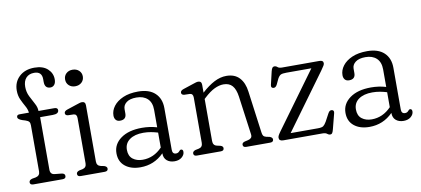

<svg xmlns="http://www.w3.org/2000/svg" viewBox="-68 -952 2630 1200"><g transform="rotate(-10 1247.0 -352.0)"><path d="M176 -73Q176 -43.5 203 -40.5L247.5 -36Q268 -33.5 268 -17Q268 0 246.5 0H62Q40.5 0 40.5 -16.5Q40.5 -31 60.5 -36.5L83.5 -40.5Q110.5 -46.5 110.5 -73.5V-367Q110.5 -382 104.5 -389.2Q98.5 -396.5 82 -402L62.5 -408Q34.5 -418 34.5 -431Q34.5 -446.5 52 -446.5H112Q109.5 -468.5 97 -490.2Q84.5 -512 72.8 -537.5Q61 -563 61 -595.5Q61 -649 97.2 -683.2Q133.5 -717.5 194 -717.5Q248 -717.5 277.5 -690.2Q307 -663 307 -624Q307 -601.5 297.2 -589.8Q287.5 -578 272 -578Q236 -578 236 -620V-637Q236 -686 187 -686Q154 -686 135.5 -665.8Q117 -645.5 117 -609Q117 -576 131 -547.8Q145 -519.5 158.8 -494.8Q172.5 -470 172.5 -447V-446.5H272.5Q294.5 -446.5 294.5 -430.5Q294.5 -406.5 256 -406.5H176ZM426 -558.5Q402 -558.5 386.2 -573.2Q370.5 -588 370.5 -611Q370.5 -634 386.2 -648.8Q402 -663.5 426 -663.5Q451 -663.5 467 -648.8Q483 -634 483 -611.5Q483 -588.5 467 -573.5Q451 -558.5 426 -558.5ZM471 -429.5V-73Q471 -46.5 495.5 -40.5L517.5 -36Q535.5 -30 535.5 -17Q535.5 0 514 0H362Q341 0 341 -17Q341 -30 359 -36L381 -40.5Q405.5 -46.5 405.5 -73V-360.5Q405.5 -385 386 -387L349 -388Q332 -390.5 332 -404Q332 -417.5 352 -424L412.5 -444Q425 -448 433.5 -450.8Q442 -453.5 449 -453.5Q471 -453.5 471 -429.5Z M606.5 -101Q606.5 -158.5 656.2 -194.5Q706 -230.5 790.5 -230.5Q840 -230.5 885.5 -217V-328Q885.5 -374.5 859.8 -398.8Q834 -423 789.5 -423Q747.5 -423 726 -406.2Q704.5 -389.5 704.5 -365V-336.5Q704.5 -298 665 -298Q647 -298 638 -308.8Q629 -319.5 629 -336.5Q629 -368 650 -395.8Q671 -423.5 710.5 -440.8Q750 -458 806 -458Q876 -458 913.2 -423Q950.5 -388 950.5 -327.5V-63Q950.5 -35.5 973.5 -35.5Q987 -35.5 995 -45.5Q997.5 -48.5 1000.5 -51.2Q1003.5 -54 1007.5 -54Q1020.5 -54 1020.5 -38Q1020.5 -19.5 1003 -4.2Q985.5 11 956.5 11Q926.5 11 907.8 -5Q889 -21 889 -50.5V-51.5Q827.5 11 740 11Q680 11 643.2 -18.5Q606.5 -48 606.5 -101ZM674.5 -111Q674.5 -71.5 699.5 -52.2Q724.5 -33 762 -33Q832.5 -33 885.5 -88.5V-183.5Q864.5 -190 841.8 -194.2Q819 -198.5 793.5 -198.5Q739 -198.5 706.8 -175.5Q674.5 -152.5 674.5 -111Z M1208.5 -429.5V-380Q1250.5 -418.5 1289.2 -438.5Q1328 -458.5 1366 -458.5Q1419.5 -458.5 1449.2 -426.2Q1479 -394 1486 -337L1521.5 -73Q1523 -58.5 1528.2 -51Q1533.5 -43.5 1546 -40.5L1567.5 -36Q1585.5 -29.5 1585.5 -17Q1585.5 0 1564.5 0H1412.5Q1392 0 1392 -17Q1392 -29.5 1409 -34.5L1431 -39.5Q1444 -42.5 1450.8 -50Q1457.5 -57.5 1455.5 -72.5L1422 -317.5Q1415.5 -364 1395.8 -386.8Q1376 -409.5 1339.5 -409.5Q1312.5 -409.5 1282.2 -395Q1252 -380.5 1216 -347L1208.5 -340V-73Q1208.5 -45 1233 -39.5L1255 -34.5Q1271.5 -29.5 1271.5 -17Q1271.5 0 1251 0H1099.5Q1078.5 0 1078.5 -17Q1078.5 -30 1096.5 -36L1118.5 -40.5Q1143 -46 1143 -73V-360.5Q1143 -385 1123.5 -387L1086.5 -388Q1069.5 -390.5 1069.5 -404Q1069.5 -417.5 1089.5 -424L1150 -444Q1162.5 -448 1171 -450.8Q1179.5 -453.5 1186.5 -453.5Q1208.5 -453.5 1208.5 -429.5Z M1956.5 -387.5 1700.5 -36.5H1874Q1899 -36.5 1908.5 -43.5Q1918 -50.5 1928.5 -68.5L1954 -116Q1960 -127 1965.2 -130.5Q1970.5 -134 1977.5 -133.5Q1995 -131.5 1990 -112L1965 -15Q1961 1 1956.5 8Q1952 15 1943.5 15Q1933 15 1924.5 7.5Q1916 0 1896 0H1647.5Q1621 0 1621 -20.5Q1621 -27 1624.5 -34.5Q1628 -42 1639.5 -58L1898.5 -413H1740Q1714.5 -413 1704 -407.8Q1693.5 -402.5 1684 -385L1667.5 -350Q1658 -331.5 1644 -333.5Q1627 -335.5 1631.5 -354.5L1651 -437.5Q1655 -453.5 1659.8 -459.2Q1664.5 -465 1672.5 -465Q1683 -465 1691.5 -457.2Q1700 -449.5 1718.5 -449.5H1956Q1980.5 -449.5 1980.5 -431Q1980.5 -424.5 1975.5 -415.8Q1970.5 -407 1956.5 -387.5Z M2060 -101Q2060 -158.5 2109.8 -194.5Q2159.5 -230.5 2244 -230.5Q2293.5 -230.5 2339 -217V-328Q2339 -374.5 2313.2 -398.8Q2287.5 -423 2243 -423Q2201 -423 2179.5 -406.2Q2158 -389.5 2158 -365V-336.5Q2158 -298 2118.5 -298Q2100.5 -298 2091.5 -308.8Q2082.5 -319.5 2082.5 -336.5Q2082.5 -368 2103.5 -395.8Q2124.5 -423.5 2164 -440.8Q2203.5 -458 2259.5 -458Q2329.5 -458 2366.8 -423Q2404 -388 2404 -327.5V-63Q2404 -35.5 2427 -35.5Q2440.5 -35.5 2448.5 -45.5Q2451 -48.5 2454 -51.2Q2457 -54 2461 -54Q2474 -54 2474 -38Q2474 -19.5 2456.5 -4.2Q2439 11 2410 11Q2380 11 2361.2 -5Q2342.5 -21 2342.5 -50.5V-51.5Q2281 11 2193.5 11Q2133.5 11 2096.8 -18.5Q2060 -48 2060 -101ZM2128 -111Q2128 -71.5 2153 -52.2Q2178 -33 2215.5 -33Q2286 -33 2339 -88.5V-183.5Q2318 -190 2295.2 -194.2Q2272.5 -198.5 2247 -198.5Q2192.5 -198.5 2160.2 -175.5Q2128 -152.5 2128 -111Z"/></g></svg>

Font: Fraunces 72pt SuperSoft Light
Style: Regular
Weight: 300
Version: Version 1.000;[0bf87f6ff]